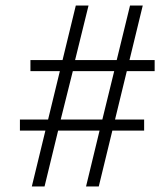

<svg xmlns="http://www.w3.org/2000/svg" viewBox="-20 -697 600 694"><path d="M90 -440H214H223H408H417H539V-480H90ZM52 -225H501V-265H383H369H181H171H52ZM450 -677 398 -464 396 -453 347 -253 344 -242 291 -23H337L496 -677ZM254 -677 95 -23H141L194 -241L196 -251L247 -455L248 -466L300 -677Z"/></svg>

Font: SpinnyJost
Style: Regular
Weight: 300
Version: Version 3.710